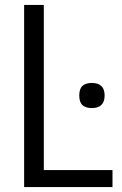

<svg xmlns="http://www.w3.org/2000/svg" viewBox="-20 -760 497 780"><path d="M78 -740H158V-69H437V0H78ZM353 -321Q328 -321 315 -333Q302 -345 302 -372Q302 -399 315 -411Q328 -423 353 -423Q405 -423 405 -372Q405 -321 353 -321Z"/></svg>

Font: Encode Sans Condensed
Style: Regular
Weight: 400
Designer: Pablo Impallari, Andres Torresi
Foundry: Pablo Impallari, Andres Torresi
Version: Version 1.000; ttfautohint (v1.00) -l 8 -r 50 -G 200 -x 14 -